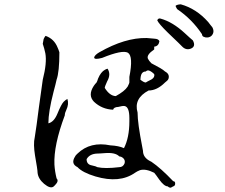

<svg xmlns="http://www.w3.org/2000/svg" viewBox="-20 -834 1040 889"><path d="M960 -669Q949 -658 931 -661Q931 -661 928 -662Q925 -663 920 -665Q915 -670 915 -676Q869 -745 800 -792Q792 -806 793 -807Q799 -813 817 -814Q889 -794 944 -732Q949 -725 954 -719Q959 -713 963 -708Q975 -686 960 -669ZM864 -609Q841 -600 823 -619Q821 -622 757 -683Q715 -724 708 -740Q713 -751 723 -748Q752 -740 780 -723Q808 -706 835 -681Q849 -668 858.5 -659.5Q868 -651 873 -647Q888 -619 864 -609ZM229 29Q214 42 184 17Q157 -6 154 -34Q154 -48 142 -115Q138 -140 137.5 -161Q137 -182 141 -199Q145 -222 149.5 -256Q154 -290 160 -336Q172 -422 178 -465Q198 -543 190 -587Q185 -611 178 -631Q178 -631 179 -636.5Q180 -642 182 -653Q187 -664 191 -668Q231 -654 247 -613Q249 -609 251 -603.5Q253 -598 255 -592Q255 -501 242 -465Q240 -455 236.5 -441.5Q233 -428 228 -409Q204 -316 204 -263Q230 -269 246 -308Q264 -352 275 -363Q284 -372 292 -376Q300 -352 287 -325Q280 -311 280 -300Q228 -161 232 -72Q233 -56 235.5 -40Q238 -24 242 -8Q254 4 235 23ZM782 29Q782 29 779 30.5Q776 32 771 35Q762 35 757 29Q740 29 717 -3Q709 -14 703.5 -22Q698 -30 694 -34Q654 -54 628 -46Q615 -41 605 -34Q534 16 422 -17Q362 -35 339 -60Q306 -76 328 -110Q330 -114 333 -117Q336 -120 339 -123Q398 -180 491 -161Q530 -159 554 -148Q579 -197 579 -272V-287Q579 -339 557 -343Q551 -344 543.5 -342.5Q536 -341 528 -339Q506 -338 504 -326Q452 -328 415 -363Q386 -393 414 -436Q420 -445 427 -452Q429 -455 430.5 -459.5Q432 -464 434 -470Q447 -501 466 -511Q469 -513 472 -514Q475 -515 478 -516Q495 -490 476 -457Q465 -433 465 -427Q488 -390 516 -389Q536 -400 550 -411Q564 -422 571 -433Q573 -438 575.5 -442.5Q578 -447 579 -452V-478Q598 -574 572 -590Q546 -604 453 -566Q416 -556 416 -568Q418 -579 440 -592Q559 -660 659 -658Q668 -657 677 -656.5Q686 -656 694 -655Q716 -654 718 -642Q714 -620 694 -618V-605Q657 -580 665 -562Q670 -552 681 -541Q706 -528 721.5 -519Q737 -510 744 -503Q767 -491 760 -469Q758 -464 753.5 -460Q749 -456 744 -452Q707 -415 668 -415Q598 -378 617 -313Q617 -288 622.5 -248Q628 -208 639 -152Q640 -148 640.5 -144Q641 -140 642 -136Q642 -104 677 -87Q678 -86 679 -86Q680 -86 681 -85Q724 -56 782 5Q792 5 791 18Q790 27 782 29ZM630 -465Q646 -452 655 -452Q657 -454 681 -466Q698 -476 694 -491Q672 -512 661 -507Q658 -506 655 -503Q634 -503 631 -475Q630 -471 630 -465ZM431 -60Q466 -52 532 -60Q550 -60 557 -78Q558 -81 558 -85Q558 -100 541 -108Q535 -110 532 -110Q514 -129 465 -125Q452 -124 444 -123.5Q436 -123 431 -123Q395 -122 381 -97Q381 -72 406 -68Q425 -64 431 -60Z"/></svg>

Font: New Tegomin
Style: Regular
Weight: 400
Designer: Kyosuke Nagai
Version: Version 1.000